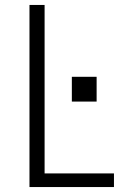

<svg xmlns="http://www.w3.org/2000/svg" viewBox="-20 -755 540 775"><path d="M99 0V-735H160V-55H440V0ZM270 -345V-445H370V-345Z"/></svg>

Font: Iosevka Fixed SS04 Light
Style: Regular
Weight: 300
Monospace: yes
Designer: Belleve Invis
Foundry: Belleve Invis
Version: Version 32.5.0